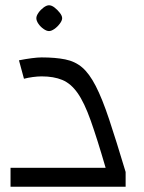

<svg xmlns="http://www.w3.org/2000/svg" viewBox="-20 -709 547 729"><path d="M20 0V-72H381Q349 -182 324.5 -251Q300 -320 274.5 -356Q249 -392 216.5 -405.5Q184 -419 138 -419Q123 -419 104.5 -416.5Q86 -414 71 -410L52 -480Q77 -485 100 -488Q123 -491 138 -491Q190 -491 227.5 -483.5Q265 -476 292 -453Q319 -430 343.5 -382.5Q368 -335 394.5 -255.5Q421 -176 457 -56V0ZM166 -591Q157 -591 145.5 -599Q134 -607 126 -618.5Q118 -630 118 -640Q118 -649 126 -660.5Q134 -672 145.5 -680.5Q157 -689 166 -689Q176 -689 187 -680.5Q198 -672 207 -660.5Q216 -649 216 -640Q216 -631 207 -619Q198 -607 186.5 -599Q175 -591 166 -591Z"/></svg>

Font: Changa Light
Style: Regular
Weight: 300
Designer: Eduardo Rodriguez Tunni
Foundry: Eduardo Rodriguez Tunni
Version: Version 3.002; ttfautohint (v1.8.2)